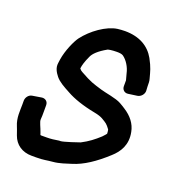

<svg xmlns="http://www.w3.org/2000/svg" viewBox="-111 -634 654 739"><g transform="rotate(20 216.5 -265.0)"><path d="M132 -64H114C105 -64 107 -63 104 -72C97 -93 86 -111 87 -122C88 -130 88 -142 88 -155V-180C88 -196 75 -204 62 -202L25 -196C11 -194 1 -180 1 -167V-150C1 -127 -3 -95 10 -65C12 -61 16 -49 22 -32C34 2 63 22 102 22H120C152 22 162 18 187 16C212 14 240 4 259 -2C302 -15 345 -44 391 -86C419 -111 441 -145 431 -195C425 -227 405 -252 375 -271C369 -275 361 -280 352 -285C331 -297 286 -303 267 -309C228 -321 221 -322 176 -347C170 -350 168 -352 163 -358C165 -373 169 -387 181 -413C187 -426 203 -443 237 -462C239 -463 253 -466 274 -466C285 -466 294 -465 300 -461C317 -449 332 -425 337 -401C340 -389 343 -380 344 -375V-351C344 -337 355 -327 369 -329L405 -334C420 -336 431 -350 431 -363L430 -381C430 -394 430 -404 427 -413C420 -439 417 -454 399 -487C376 -528 335 -552 276 -552C266 -552 255 -551 246 -550C202 -544 148 -505 117 -464C105 -448 84 -403 78 -363L76 -348C73 -328 83 -312 94 -298C107 -282 127 -271 155 -256C182 -241 221 -227 273 -217C289 -214 300 -210 307 -206C327 -194 330 -193 344 -174C344 -173 346 -168 346 -157C345 -156 342 -151 332 -141C310 -121 291 -106 262 -91C257 -89 198 -69 187 -69H182C165 -66 148 -64 132 -64Z"/></g></svg>

Font: Reckless Catfish
Style: HeavyIt
Weight: 400
Foundry: Cannot Into Space Fonts
Version: Version 0.2894